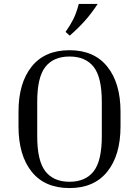

<svg xmlns="http://www.w3.org/2000/svg" viewBox="-20 -945 706 975"><path d="M592 -378V-303Q592 -157 525 -73.5Q458 10 333 10Q207 10 140.5 -73.5Q74 -157 74 -303V-378Q74 -523 140.5 -606.5Q207 -690 333 -690Q458 -690 525 -606.5Q592 -523 592 -378ZM497 -428Q497 -553 455.5 -605.5Q414 -658 333 -658Q252 -658 210.5 -605.5Q169 -553 169 -428V-253Q169 -128 210.5 -75Q252 -22 333 -22Q414 -22 455.5 -75Q497 -128 497 -253ZM334 -764 313 -783Q337 -817 352.5 -848Q368 -879 380 -925H476Q446 -879 412.5 -841Q379 -803 334 -764Z"/></svg>

Font: Inria Serif
Style: Regular
Weight: 400
Designer: Black Foundry Team
Foundry: Black Foundry
Version: Version 1.000; ttfautohint (v1.8.3)